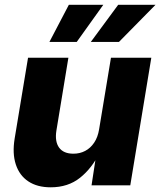

<svg xmlns="http://www.w3.org/2000/svg" viewBox="-20 -778 673 806"><path d="M192.9 8.3Q136.2 8.3 98.9 -16.6Q61.5 -41.5 46.4 -87.6Q31.2 -133.8 41.5 -196.3L97.7 -535.6H267.1L216.8 -230Q209.5 -184.1 228 -158.4Q246.6 -132.8 288.1 -132.8Q315.4 -132.8 337.6 -144.5Q359.9 -156.2 375.2 -179Q390.6 -201.7 396 -234.9L445.8 -535.6H615.2L526.9 0H364.3L385.3 -137.7H398.4Q366.2 -71.8 315.9 -31.7Q265.6 8.3 192.9 8.3ZM302.2 -602.1H187.5L269 -757.8H413.6ZM479.5 -602.1H361.3L476.1 -757.8H632.8Z"/></svg>

Font: Inter 20pt ExtraBold
Style: Italic
Weight: 800
Italic angle: -9.3988°
Version: Version 4.001;git-66647c0bb